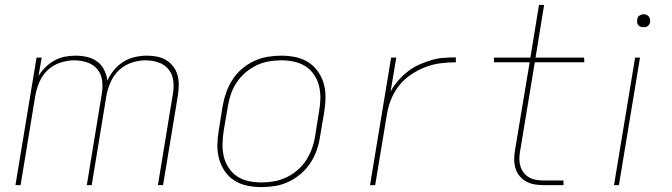

<svg xmlns="http://www.w3.org/2000/svg" viewBox="-20 -755 2740 783"><path d="M43 0 129 -520H150L137 -445Q149 -465 166 -481.5Q183 -498 203.5 -509Q224 -520 245.5 -524Q267 -528 289 -528Q313 -528 336 -522.5Q359 -517 377 -503.5Q395 -490 405 -469.5Q415 -449 418 -426Q428 -449 445 -469.5Q462 -490 484 -503.5Q506 -517 530.5 -522.5Q555 -528 579 -528H580Q600 -528 620.5 -524Q641 -520 657.5 -510Q674 -500 686 -484.5Q698 -469 703.5 -450Q709 -431 709 -410.5Q709 -390 706 -369L645 0H624L685 -372Q690 -400 686.5 -426.5Q683 -453 667 -472.5Q651 -492 626 -500.5Q601 -509 574 -509Q546 -509 517 -499.5Q488 -490 466 -469.5Q444 -449 431.5 -421Q419 -393 414 -365L354 0H334L395 -372Q400 -400 396.5 -426.5Q393 -453 377 -472.5Q361 -492 335.5 -500.5Q310 -509 283 -509Q255 -509 226 -499.5Q197 -490 175 -469.5Q153 -449 141 -421Q129 -393 124 -365L64 0Z M1046 8Q1016 8 987.5 2Q959 -4 935.5 -19Q912 -34 896.5 -57Q881 -80 873.5 -107Q866 -134 866.5 -164Q867 -194 872 -223L888 -323Q893 -351 902.5 -378Q912 -405 928 -430Q944 -455 967 -474.5Q990 -494 1017 -506.5Q1044 -519 1072 -523.5Q1100 -528 1127 -528Q1157 -528 1185.5 -522Q1214 -516 1237.5 -501Q1261 -486 1277 -463Q1293 -440 1300.5 -413Q1308 -386 1307.5 -356Q1307 -326 1302 -297L1285 -197Q1281 -169 1271.5 -142Q1262 -115 1245.5 -90Q1229 -65 1206 -45.5Q1183 -26 1156.5 -13.5Q1130 -1 1101.5 3.5Q1073 8 1046 8ZM1047 -11Q1072 -11 1097.5 -15.5Q1123 -20 1147.5 -31.5Q1172 -43 1193 -61Q1214 -79 1228.5 -101.5Q1243 -124 1252 -149Q1261 -174 1265 -200L1281 -300Q1286 -326 1286.5 -353Q1287 -380 1281 -404.5Q1275 -429 1261 -450Q1247 -471 1226 -484.5Q1205 -498 1179.5 -503.5Q1154 -509 1127 -509Q1102 -509 1076 -504.5Q1050 -500 1026 -488.5Q1002 -477 981 -459Q960 -441 945 -418.5Q930 -396 921.5 -371Q913 -346 909 -320L892 -220Q888 -194 887.5 -167Q887 -140 893 -115.5Q899 -91 913 -70Q927 -49 947.5 -35.5Q968 -22 994 -16.5Q1020 -11 1047 -11Z M1489 0 1575 -520H1596L1573 -382Q1586 -406 1604 -426.5Q1622 -447 1643 -463.5Q1664 -480 1688.5 -491Q1713 -502 1738 -509.5Q1763 -517 1788.5 -519Q1814 -521 1839 -521V-501Q1808 -501 1776.5 -497Q1745 -493 1715 -481.5Q1685 -470 1656.5 -451Q1628 -432 1607.5 -406Q1587 -380 1575 -350Q1563 -320 1558 -289L1510 0Z M2278 0H2198Q2179 0 2160.5 -3Q2142 -6 2126.5 -14.5Q2111 -23 2099.5 -36.5Q2088 -50 2082.5 -67.5Q2077 -85 2077 -103.5Q2077 -122 2080 -141L2140 -501H1995L1994 -520H2143L2178 -735H2199L2164 -520H2362L2363 -501H2161L2101 -138Q2098 -122 2098 -106.5Q2098 -91 2102.5 -76.5Q2107 -62 2116 -50.5Q2125 -39 2138 -31.5Q2151 -24 2166.5 -21.5Q2182 -19 2198 -19H2278Z M2484 0 2570 -520H2590L2504 0ZM2604 -644Q2598 -644 2592.5 -646Q2587 -648 2583 -652.5Q2579 -657 2578.5 -663.5Q2578 -670 2579 -676Q2579 -681 2581.5 -685Q2584 -689 2588 -691.5Q2592 -694 2596 -695.5Q2600 -697 2605 -697Q2611 -697 2616.5 -694.5Q2622 -692 2626 -687.5Q2630 -683 2631 -676.5Q2632 -670 2631 -664Q2630 -659 2627.5 -655Q2625 -651 2621.5 -648.5Q2618 -646 2613.5 -645Q2609 -644 2604 -644Z"/></svg>

Font: Iosevka Aile Thin Oblique
Style: Regular
Weight: 100
Italic angle: -9°
Designer: Belleve Invis
Foundry: Belleve Invis
Version: Version 31.1.0; ttfautohint (v1.8.4)